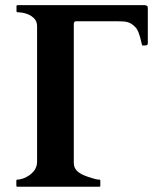

<svg xmlns="http://www.w3.org/2000/svg" viewBox="-20 -708 615 728"><path d="M259.8 -91.8Q259.8 -78.6 264.9 -69.6Q270 -60.5 279.1 -54Q288.1 -47.4 300.3 -42.5Q312.5 -37.6 327.1 -33.2Q334.5 -30.8 342.8 -28.8Q351.1 -26.9 356.4 -26.9Q359.4 -26.9 359.9 -25.1Q360.4 -23.4 360.4 -22.9V-3.9Q360.4 -2.9 359.6 -1.5Q358.9 0 356.4 0H45.9Q43.5 0 42.7 -1.5Q42 -2.9 42 -3.9V-22.9Q42 -23.9 42.5 -25.4Q43 -26.9 45.9 -26.9Q51.3 -26.9 59.8 -29.1Q68.4 -31.2 72.8 -33.2Q93.8 -42.5 107.2 -57.9Q120.6 -73.2 120.6 -95.2V-607.9Q120.6 -626.5 110.4 -637.2Q100.1 -647.9 87.2 -653.3Q74.2 -658.7 62.7 -660.2Q51.3 -661.6 48.3 -661.6H46.4Q43.9 -661.6 43.2 -663.1Q42.5 -664.6 42.5 -665.5V-684.6Q42.5 -685.5 43.2 -687Q43.9 -688.5 46.4 -688.5H528.8Q534.7 -687.5 537.6 -685.8Q540.5 -684.1 540.5 -677.2V-544.4Q540.5 -538.6 537.1 -537.1Q533.7 -535.6 529.3 -535.6H519.5Q518.6 -536.1 516.8 -544.2Q515.1 -552.2 512.2 -563.2Q509.3 -574.2 505.1 -585.2Q501 -596.2 495.6 -602.5Q488.8 -609.9 482.4 -614.7Q476.1 -619.6 468.3 -622.6Q460.4 -625.5 450.2 -626.5Q439.9 -627.4 425.3 -627.4H269.5Q259.8 -627.4 259.8 -617.7Z"/></svg>

Font: Cardo
Style: Bold
Weight: 700
Designer: David J. Perry
Foundry: David J. Perry
Version: Version 1.0011